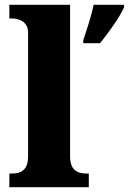

<svg xmlns="http://www.w3.org/2000/svg" viewBox="-20 -780 537 800"><path d="M19 0H350V-57H339C301 -57 272 -73 272 -128V-760H19V-703H30C51 -703 97 -695 97 -644V-128C97 -73 69 -57 30 -57H19ZM327 -613V-600H397C432 -644 479 -708 497 -750V-760H370C362 -718 340 -651 327 -613Z"/></svg>

Font: Noto Serif Malayalam ExtraBold
Style: Regular
Weight: 800
Designer: Indian type Foundry, Jelle Bosma, Monotype Design Team
Foundry: Monotype Imaging Inc.
Version: Version 2.104